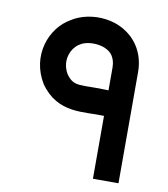

<svg xmlns="http://www.w3.org/2000/svg" viewBox="-73 -678 646 740"><g transform="rotate(10 250.0 -308.0)"><path d="M340 -246V0H440V-435C440 -473 430 -507 412 -535C350 -630 220 -633 149 -587C70 -542 28 -427 90 -326C162 -223 263 -250 340 -246ZM340 -346C231 -351 207 -333 174 -380C143 -433 171 -485 201 -501C229 -520 300 -520 327 -482C334 -471 340 -457 340 -435Z"/></g></svg>

Font: Reem Kufi
Style: Regular
Weight: 400
Designer: Khaled Hosny
Version: Version 0.007